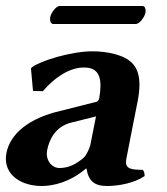

<svg xmlns="http://www.w3.org/2000/svg" viewBox="-21 -610 557 640"><path d="M431.3 -530C445.3 -530 461.7 -555 464 -568C464.3 -569.6 464.5 -571.5 464.5 -573.4C464.5 -581.1 461.9 -590 453.9 -590H177.9C164.9 -590 148.5 -565 146.4 -553C144.8 -544 146.3 -530 157.3 -530ZM299 -222 280.6 -129C278.3 -116 266 -91.1 257.7 -84C230.6 -61 205.7 -50 177.7 -50C151.1 -50 134.9 -73.6 134.9 -97.8C134.9 -100.8 135.2 -103.9 135.7 -107C142.1 -143.1 162.8 -187.8 215.3 -201ZM400 -80C405.1 -109 436.8 -266 438.7 -277C442.1 -296.2 443.8 -313.1 443.8 -327.9C443.8 -359.6 436 -382.2 420.2 -399.1C393.5 -427.5 335.4 -439 287.3 -439C215.3 -439 113.6 -407 85.9 -386L82.2 -382L89 -307L121.8 -306C164.6 -356 213.8 -385 258.8 -385C293.7 -385 313.9 -369.3 313.9 -324.1C313.9 -312.5 312.6 -298.8 309.8 -283C308.5 -276 304.8 -272 301.6 -271L179.2 -240C79.1 -217 12.1 -166 0.1 -98C-0.9 -92 -1.4 -86.2 -1.4 -80.6C-1.4 -22.5 54.2 10 118.1 10C157.2 10 212.4 -3 265.3 -48H267.3C274.1 -7 293.1 10 336.1 10C375.2 10 426.9 0 460.9 -23C461.2 -31.7 459.7 -39 454.6 -44C419.1 -44 399 -46.4 399 -70C399 -73 399.3 -76.3 400 -80Z"/></svg>

Font: Linux Biolinum O 
Style: Bold Italic
Weight: 700
Designer: Philipp H. Poll
Foundry: Philipp H. Poll
Version: Version 1.3.2